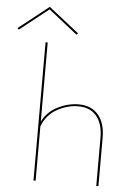

<svg xmlns="http://www.w3.org/2000/svg" viewBox="-115 -939 698 984"><g transform="rotate(5 234.5 -447.0)"><path d="M249 -764 101 -881 -47 -764 -55 -771 101 -894 257 -771ZM292 -409Q357 -409 393 -367Q429 -325 429 -249V0H418V-249Q418 -320 385 -359.5Q352 -399 291 -399Q236 -399 182.5 -369.5Q129 -340 106 -280V0H95V-711H106V-304Q133 -357 186 -383Q239 -409 292 -409Z"/></g></svg>

Font: EauTest Hairline
Style: Regular
Weight: 250
Designer: Christian Thalmann (Catharsis Fonts)
Version: Version 0.001;PS 000.001;hotconv 1.0.88;makeotf.lib2.5.64775